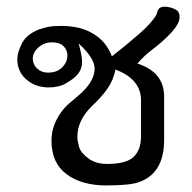

<svg xmlns="http://www.w3.org/2000/svg" viewBox="-20 -559 584 584"><path d="M303 5Q228.7 5 182.7 -29Q136.6 -62.9 136.6 -131.7Q136.6 -184.7 176.7 -231.2Q184.2 -240.1 216.8 -266.8Q267.8 -309.4 267.8 -350.5Q267.8 -382.2 219.3 -426.7Q229.7 -388.6 229.7 -370.3Q229.7 -350 217.6 -334.7Q205.4 -319.3 179.7 -305Q159.4 -293.1 127.7 -293.1Q86.1 -293.1 57.9 -319.3Q32.7 -342.6 32.7 -379.2Q32.7 -399.5 46.8 -427.2Q60.9 -455 99.5 -469.8Q100 -469.8 114.6 -474.3Q129.2 -478.7 143.6 -479.5Q157.9 -480.2 164.9 -480.2Q220.3 -480.2 256.4 -460.4Q302 -436.6 320.3 -387.6Q359.4 -417.8 404.5 -456.9Q441.6 -489.1 456.4 -515.3Q459.4 -529.7 465.3 -534.2Q471.3 -538.6 480.2 -538.6Q491.1 -538.6 501.5 -535.4Q511.9 -532.2 519.1 -526.5Q526.2 -520.8 526.2 -506.4Q526.2 -487.6 501.5 -460.4Q476.7 -433.2 439.6 -405.4Q419.3 -390.1 398 -365.8Q479.2 -339.6 479.2 -265.3V-133.2Q479.2 -30.7 401 -4.5Q373.8 5 303 5ZM125.7 -338.1Q155.9 -338.1 171.8 -356.9Q185.1 -371.8 185.1 -390.1Q185.1 -406.4 173.5 -418.3Q161.9 -430.2 137.6 -430.2Q114.9 -430.2 97.3 -415.1Q79.7 -400 79.7 -380.2Q79.7 -363.4 92.8 -350.7Q105.9 -338.1 125.7 -338.1ZM305.9 -60.4Q364.9 -60.4 386.9 -82.2Q408.9 -104 408.9 -143.6V-258.4Q405.9 -319.3 331.2 -347.5Q325.2 -316.3 307.7 -290.6Q290.1 -264.9 259.4 -236.1Q215.3 -192.6 215.3 -143.1Q215.3 -131.2 220.3 -112.9Q225.2 -94.6 248.3 -77.5Q271.3 -60.4 305.9 -60.4Z"/></svg>

Font: Shan Wanhai
Style: Regular
Weight: 400
Designer: Khon Soe Zaw Thu
Foundry: Shan Unicode
Version: Version 1.00 June 3, 2017, initial release